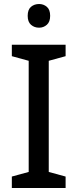

<svg xmlns="http://www.w3.org/2000/svg" viewBox="-20 -937 387 957"><path d="M307 0H39V-57L123 -80V-634L39 -657V-714H307V-657L223 -634V-80L307 -57ZM175 -917Q197 -917 213.5 -903Q230 -889 230 -858Q230 -828 213.5 -813.5Q197 -799 175 -799Q151 -799 134.5 -813.5Q118 -828 118 -858Q118 -889 134.5 -903Q151 -917 175 -917Z"/></svg>

Font: Noto Sans Sundanese Medium
Style: Regular
Weight: 500
Version: Version 2.003